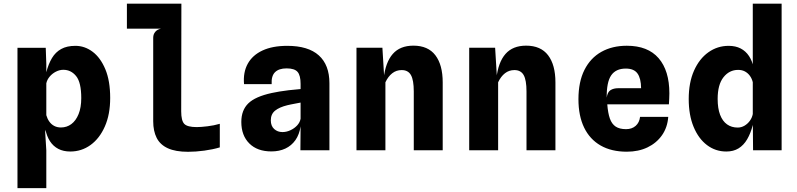

<svg xmlns="http://www.w3.org/2000/svg" viewBox="-20 -800 4240 1022"><path d="M73 201.5V-545.5H223.5L226.5 -459V-144L220.5 -96.5L226.5 0.5V201.5ZM381.5 -556Q431 -556 473 -524.5Q515 -493 540.8 -431.2Q566.5 -369.5 566.5 -278.5Q566.5 -191 538.2 -127Q510 -63 462 -28.2Q414 6.5 354 6.5Q317.5 6.5 290.5 -7.5Q263.5 -21.5 246.2 -48Q229 -74.5 221.5 -111.5L204 -157.5L226.5 -187Q232 -167.5 242.5 -152.8Q253 -138 268.5 -129.8Q284 -121.5 304.5 -121.5Q335.5 -121.5 359.8 -139.5Q384 -157.5 398.2 -192.5Q412.5 -227.5 412.5 -278Q412.5 -361.5 385.2 -395Q358 -428.5 317 -428.5Q297 -428.5 277.5 -418.5Q258 -408.5 244.2 -392Q230.5 -375.5 226.5 -356.5L221 -378.5L226.5 -415.5Q238 -460 256.8 -491.2Q275.5 -522.5 305.8 -539.2Q336 -556 381.5 -556Z M981 8Q914.5 8 873.5 -10.8Q832.5 -29.5 814 -66Q795.5 -102.5 795.5 -154.5V-599Q795.5 -618 806.8 -631Q818 -644 837.5 -647.5H655.5V-780.5H945.5L944.5 -207.5Q944.5 -157.5 961 -140.5Q977.5 -123.5 1027 -123.5Q1049.5 -123.5 1084.5 -127.8Q1119.5 -132 1150 -141V-15.5Q1113.5 -4.5 1067.5 1.8Q1021.5 8 981 8Z M1424.5 6Q1349.5 6 1307 -36.5Q1264.5 -79 1264.5 -151Q1264.5 -213.5 1301.8 -249.8Q1339 -286 1426.5 -305Q1445.5 -309 1467.5 -312.8Q1489.5 -316.5 1517.2 -319.8Q1545 -323 1580 -326V-354Q1580 -398.5 1564 -417.2Q1548 -436 1505.5 -436Q1464.5 -436 1444 -415.8Q1423.5 -395.5 1426 -352H1279Q1273.5 -415 1298.8 -460.8Q1324 -506.5 1377.2 -531.2Q1430.5 -556 1509 -556Q1620.5 -556 1677 -505.2Q1733.5 -454.5 1733.5 -357V0H1579L1580 -127.5Q1573.5 -84 1552.5 -54.2Q1531.5 -24.5 1499 -9.2Q1466.5 6 1424.5 6ZM1483.5 -97Q1505 -97 1526 -106.8Q1547 -116.5 1561.8 -132.5Q1576.5 -148.5 1580 -168V-254Q1567.5 -251.5 1554 -249Q1540.5 -246.5 1529 -244.2Q1517.5 -242 1510 -240Q1467 -229.5 1444.2 -211Q1421.5 -192.5 1421.5 -159.5Q1421.5 -129.5 1439.5 -113.2Q1457.5 -97 1483.5 -97Z M1877.5 0V-546H2015.5L2028 -340L2022 -381.5Q2032 -469 2070.8 -513Q2109.5 -557 2180.5 -557Q2258.5 -557 2297.5 -505.8Q2336.5 -454.5 2336.5 -361.5V0H2182.5V-313.5Q2182.5 -373.5 2167.5 -400.2Q2152.5 -427 2118 -427Q2089.5 -427 2067.8 -410Q2046 -393 2031.5 -362V0Z M2477.5 0V-546H2615.5L2628 -340L2622 -381.5Q2632 -469 2670.8 -513Q2709.5 -557 2780.5 -557Q2858.5 -557 2897.5 -505.8Q2936.5 -454.5 2936.5 -361.5V0H2782.5V-313.5Q2782.5 -373.5 2767.5 -400.2Q2752.5 -427 2718 -427Q2689.5 -427 2667.8 -410Q2646 -393 2631.5 -362V0Z M3316.5 7.5Q3234.5 7.5 3177 -25.5Q3119.5 -58.5 3089.2 -121Q3059 -183.5 3059 -272Q3059 -364.5 3091 -428Q3123 -491.5 3181 -524Q3239 -556.5 3316.5 -556.5Q3428.5 -556.5 3485.8 -490.2Q3543 -424 3543 -303Q3543 -289.5 3542.2 -275Q3541.5 -260.5 3540.5 -244.5H3212.5Q3216 -198.5 3226.2 -169.2Q3236.5 -140 3257.2 -126.2Q3278 -112.5 3312.5 -112.5Q3343.5 -112.5 3363.5 -130Q3383.5 -147.5 3387 -178H3537Q3533 -122 3503.8 -80.2Q3474.5 -38.5 3426.5 -15.5Q3378.5 7.5 3316.5 7.5ZM3209.5 -280.5Q3213.5 -310 3229.8 -320.2Q3246 -330.5 3271.5 -330.5H3392.5Q3392 -383 3373.2 -409Q3354.5 -435 3311 -435Q3258 -435 3233.2 -398.8Q3208.5 -362.5 3209.5 -280.5Z M3846 6.5Q3788.5 6.5 3743.2 -27.8Q3698 -62 3672 -124.8Q3646 -187.5 3646 -273Q3646 -360.5 3674.2 -424Q3702.5 -487.5 3750.8 -521.8Q3799 -556 3858.5 -556Q3895.5 -556 3922.5 -542Q3949.5 -528 3967 -501.5Q3984.5 -475 3992 -438L4009.5 -392L3987 -362.5Q3982 -382.5 3971.2 -397Q3960.5 -411.5 3945 -419.8Q3929.5 -428 3909 -428Q3862 -428 3831 -388.8Q3800 -349.5 3800 -273.5Q3800 -223 3813 -189Q3826 -155 3850 -138Q3874 -121 3906.5 -121Q3926 -121 3943 -131Q3960 -141 3971.8 -157.5Q3983.5 -174 3987 -193L3992.5 -171L3987 -134Q3975.5 -90 3957 -58.5Q3938.5 -27 3911.2 -10.2Q3884 6.5 3846 6.5ZM3988.5 0 3987 -174V-780.5H4140.5V0Z"/></svg>

Font: Spline Sans Mono
Style: Bold
Weight: 700
Designer: Eben Sorkin, Mirko Velimirovic
Foundry: Sorkin Type
Version: Version 1.004